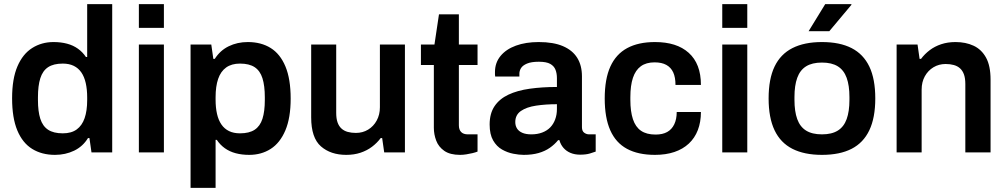

<svg xmlns="http://www.w3.org/2000/svg" viewBox="-20 -743 4910 936"><path d="M248 12Q184 12 137 -17Q90 -46 64.5 -107Q39 -168 39 -264Q39 -359 65 -419.5Q91 -480 137 -509Q183 -538 241 -538Q277 -538 307 -530Q337 -522 360 -505.5Q383 -489 399 -465H405V-723H527V0H426L416 -70H409Q384 -29 341.5 -8.5Q299 12 248 12ZM286 -93Q328 -93 354 -112Q380 -131 392.5 -167Q405 -203 405 -255V-268Q405 -307 398 -338Q391 -369 376.5 -390Q362 -411 339.5 -422Q317 -433 286 -433Q241 -433 214.5 -415.5Q188 -398 176.5 -361.5Q165 -325 165 -269V-255Q165 -200 176.5 -164Q188 -128 214.5 -110.5Q241 -93 286 -93Z M657 -607V-723H779V-607ZM657 0V-526H779V0Z M909 173V-526H1010L1020 -456H1027Q1053 -497 1095 -517.5Q1137 -538 1188 -538Q1253 -538 1299.5 -509Q1346 -480 1371.5 -419Q1397 -358 1397 -262Q1397 -168 1371 -107Q1345 -46 1299.5 -17Q1254 12 1195 12Q1159 12 1129 4Q1099 -4 1076 -20.5Q1053 -37 1037 -61H1031V173ZM1150 -93Q1195 -93 1221.5 -110.5Q1248 -128 1259.5 -164Q1271 -200 1271 -255V-269Q1271 -325 1259.5 -361.5Q1248 -398 1221.5 -415.5Q1195 -433 1150 -433Q1109 -433 1082.5 -414Q1056 -395 1043.5 -358.5Q1031 -322 1031 -269V-257Q1031 -218 1038 -187.5Q1045 -157 1059.5 -136Q1074 -115 1096.5 -104Q1119 -93 1150 -93Z M1668 12Q1592 12 1544.5 -29.5Q1497 -71 1497 -171V-526H1619V-193Q1619 -165 1625.5 -146.5Q1632 -128 1644.5 -116.5Q1657 -105 1675 -100Q1693 -95 1715 -95Q1748 -95 1774.5 -111Q1801 -127 1816.5 -155.5Q1832 -184 1832 -220V-526H1954V0H1853L1843 -70H1836Q1818 -46 1793.5 -27.5Q1769 -9 1737.5 1.5Q1706 12 1668 12Z M2223 12Q2174 12 2146 -7.5Q2118 -27 2106.5 -57.5Q2095 -88 2095 -120V-426H2032V-526H2098L2120 -673H2217V-526H2308V-426H2217V-132Q2217 -111 2228 -99.5Q2239 -88 2261 -88H2308V-4Q2298 0 2283.5 3.5Q2269 7 2253 9.5Q2237 12 2223 12Z M2533 12Q2511 12 2482.5 6.5Q2454 1 2427.5 -14Q2401 -29 2384 -58.5Q2367 -88 2367 -136Q2367 -190 2391 -225.5Q2415 -261 2458.5 -281.5Q2502 -302 2562.5 -310.5Q2623 -319 2695 -319V-362Q2695 -385 2688 -403Q2681 -421 2662.5 -431.5Q2644 -442 2607 -442Q2570 -442 2549 -433Q2528 -424 2520 -411Q2512 -398 2512 -384V-370H2394Q2393 -375 2393 -380Q2393 -385 2393 -392Q2393 -437 2420 -470Q2447 -503 2495 -520.5Q2543 -538 2606 -538Q2678 -538 2724.5 -518Q2771 -498 2794 -461Q2817 -424 2817 -371V-123Q2817 -104 2828 -96Q2839 -88 2852 -88H2884V-4Q2874 0 2855 5.5Q2836 11 2808 11Q2782 11 2761.5 2.5Q2741 -6 2727 -22Q2713 -38 2707 -60H2701Q2684 -39 2660.5 -22.5Q2637 -6 2605.5 3Q2574 12 2533 12ZM2570 -88Q2600 -88 2623.5 -97Q2647 -106 2662.5 -122Q2678 -138 2686.5 -161Q2695 -184 2695 -211V-235Q2640 -235 2593.5 -228Q2547 -221 2519.5 -202Q2492 -183 2492 -148Q2492 -130 2500.5 -116.5Q2509 -103 2526.5 -95.5Q2544 -88 2570 -88Z M3173 12Q3091 12 3036.5 -17.5Q2982 -47 2955 -108Q2928 -169 2928 -263Q2928 -358 2955.5 -418.5Q2983 -479 3037.5 -508.5Q3092 -538 3173 -538Q3226 -538 3267 -525Q3308 -512 3337.5 -485.5Q3367 -459 3382 -420Q3397 -381 3397 -329H3273Q3273 -366 3262 -390Q3251 -414 3228.5 -426.5Q3206 -439 3171 -439Q3130 -439 3104 -420Q3078 -401 3065.5 -363.5Q3053 -326 3053 -269V-256Q3053 -200 3065.5 -162Q3078 -124 3105 -105.5Q3132 -87 3176 -87Q3210 -87 3232.5 -99.5Q3255 -112 3267 -137Q3279 -162 3279 -197H3397Q3397 -148 3382 -109Q3367 -70 3338 -43Q3309 -16 3267.5 -2Q3226 12 3173 12Z M3501 -607V-723H3623V-607ZM3501 0V-526H3623V0Z M3987 12Q3901 12 3843 -17.5Q3785 -47 3756 -108Q3727 -169 3727 -263Q3727 -358 3756 -418.5Q3785 -479 3843 -508.5Q3901 -538 3987 -538Q4074 -538 4131.5 -508.5Q4189 -479 4218 -418.5Q4247 -358 4247 -263Q4247 -169 4218 -108Q4189 -47 4131.5 -17.5Q4074 12 3987 12ZM3987 -88Q4035 -88 4064.5 -106.5Q4094 -125 4107.5 -162.5Q4121 -200 4121 -256V-270Q4121 -326 4107.5 -363.5Q4094 -401 4064.5 -419.5Q4035 -438 3987 -438Q3939 -438 3909.5 -419.5Q3880 -401 3866.5 -363.5Q3853 -326 3853 -270V-256Q3853 -200 3866.5 -162.5Q3880 -125 3909.5 -106.5Q3939 -88 3987 -88ZM3922 -591 4003 -723H4130L4131 -720L4023 -591Z M4351 0V-526H4453L4463 -456H4470Q4488 -480 4512.5 -498.5Q4537 -517 4568.5 -527.5Q4600 -538 4638 -538Q4688 -538 4726.5 -520Q4765 -502 4787 -462Q4809 -422 4809 -355V0H4686V-333Q4686 -361 4679.5 -379.5Q4673 -398 4660.5 -409.5Q4648 -421 4630 -426Q4612 -431 4590 -431Q4557 -431 4530.5 -415Q4504 -399 4488.5 -371Q4473 -343 4473 -306V0Z"/></svg>

Font: Archivo SemiBold SemiBold
Style: Regular
Weight: 600
Version: Version 2.001